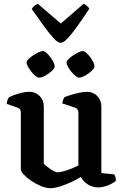

<svg xmlns="http://www.w3.org/2000/svg" viewBox="-20 -980 645 1004"><path d="M245 4Q220 4 193 -7.5Q166 -19 142 -35.5Q118 -52 103.5 -68Q89 -84 89 -93V-391Q89 -400 85 -407Q81 -414 72 -417L15 -437Q17 -451 20 -459Q23 -467 28 -472Q45 -481 77 -490.5Q109 -500 133 -500Q166 -500 187.5 -478Q209 -456 209 -423V-123Q218 -115 231 -105Q244 -95 258 -87Q272 -79 281 -79Q292 -79 311 -84Q330 -89 351.5 -97.5Q373 -106 390 -115V-391Q390 -399 386 -406.5Q382 -414 373 -417L306 -439Q307 -451 311 -460Q315 -469 318 -472Q329 -477 350 -483.5Q371 -490 394.5 -495Q418 -500 434 -500Q467 -500 488.5 -478Q510 -456 510 -423V-75L577 -68Q580 -64 583 -55.5Q586 -47 586 -36Q580 -28 564 -19.5Q548 -11 529 -5.5Q510 0 495 0Q464 0 439 -16Q414 -32 403 -55Q383 -42 354 -28.5Q325 -15 295 -5.5Q265 4 245 4ZM394 -574Q386 -574 375 -583Q364 -592 353 -605Q342 -618 335 -631.5Q328 -645 328 -652Q328 -661 338 -671Q348 -681 362.5 -690.5Q377 -700 391 -706.5Q405 -713 413 -713Q421 -713 431 -704Q441 -695 451.5 -681.5Q462 -668 468 -654.5Q474 -641 474 -633Q474 -623 459 -609Q444 -595 425 -584.5Q406 -574 394 -574ZM185 -574Q177 -574 166 -582.5Q155 -591 144.5 -604.5Q134 -618 126.5 -631Q119 -644 119 -652Q119 -661 129 -671Q139 -681 153.5 -690.5Q168 -700 182 -706.5Q196 -713 204 -713Q212 -713 222.5 -704Q233 -695 243 -681.5Q253 -668 259.5 -655Q266 -642 266 -633Q266 -623 251 -609Q236 -595 217 -584.5Q198 -574 185 -574ZM297 -756Q283 -756 261 -779.5Q239 -803 210 -843Q181 -883 146 -933Q150 -941 159.5 -949Q169 -957 178 -960L298 -857L417 -960Q426 -957 434.5 -949.5Q443 -942 447 -934Q413 -883 384 -842.5Q355 -802 333.5 -779Q312 -756 297 -756Z"/></svg>

Font: Texturina 12pt SemiBold
Style: Regular
Weight: 600
Designer: Guillermo Torres Carreño
Foundry: Omnibus-Type
Version: Version 1.002